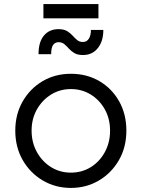

<svg xmlns="http://www.w3.org/2000/svg" viewBox="-20 -910 695 942"><path d="M55 -269Q55 -349 91 -412Q127 -475 188.5 -511.5Q250 -548 328 -548Q406 -548 467.5 -512Q529 -476 564.5 -413Q600 -350 600 -269Q600 -187 563 -123.5Q526 -60 464.5 -24Q403 12 328 12Q252 12 190 -24.5Q128 -61 91.5 -124.5Q55 -188 55 -269ZM520 -269Q520 -327 494.5 -373Q469 -419 425.5 -446Q382 -473 328 -473Q274 -473 230.5 -446Q187 -419 161 -373Q135 -327 135 -269Q135 -211 161 -164Q187 -117 230.5 -90Q274 -63 328 -63Q382 -63 425.5 -90Q469 -117 494.5 -164Q520 -211 520 -269ZM267 -703Q251 -703 241 -690Q231 -677 231 -644H169Q169 -704 195.5 -735.5Q222 -767 267 -767Q293 -767 309 -757.5Q325 -748 336 -735.5Q347 -723 358.5 -713.5Q370 -704 387 -704Q405 -704 415.5 -719.5Q426 -735 426 -763H487Q487 -708 460 -674Q433 -640 387 -640Q361 -640 345 -649.5Q329 -659 318 -671.5Q307 -684 295.5 -693.5Q284 -703 267 -703ZM193 -820V-890H463V-820Z"/></svg>

Font: Kosmopol Plus Jakarta Sans
Style: Regular
Weight: 400
Designer: Gumpita Rahayu
Foundry: Tokotype
Version: Version 2.006